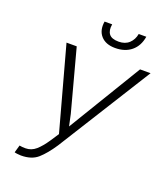

<svg xmlns="http://www.w3.org/2000/svg" viewBox="-162 -1016 985 1138"><g transform="rotate(20 330.0 -447.0)"><path d="M298.3 -322.3 314 -249 593.8 -710.9H660.2L291 -121.1Q249.5 -58.6 210.7 -24.2Q171.9 10.3 104.5 10.3Q94.2 10.3 80.8 8.5Q67.4 6.8 63.5 4.9L77.1 -42.5Q82 -41 94 -40Q106 -39.1 115.2 -39.1Q151.9 -39.1 180.7 -64.2Q209.5 -89.4 239.3 -134.3L273.4 -186L129.9 -710.9H194.3ZM562.5 -905.3Q552.7 -845.2 512.9 -812.3Q473.1 -779.3 410.6 -779.3Q351.1 -779.3 320.6 -813.7Q290 -848.1 299.3 -905.3H347.2Q340.3 -865.7 356.7 -843.8Q373 -821.8 417.5 -821.8Q458.5 -821.8 483.4 -845.2Q508.3 -868.7 514.6 -905.3Z"/></g></svg>

Font: Franko
Style: Light Italic
Weight: 300
Designer: Google
Version: Version 1.200310; 2013